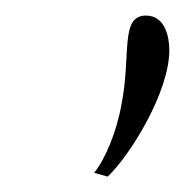

<svg xmlns="http://www.w3.org/2000/svg" viewBox="-20 -856 239 248"><path d="M119.1 -627.9C148.9 -656.2 198.7 -737.8 198.7 -791C198.7 -809.1 192.9 -835.9 168.5 -835.9C134.8 -835.9 149.4 -784.7 137.2 -722.7C130.9 -686 115.7 -649.9 101.6 -632.8Z"/></svg>

Font: Petit Formal Script
Style: Regular
Weight: 400
Designer: Pablo Impallari, Brenda Gallo, Rodrigo Fuenzalida
Foundry: Pablo Impallari, Brenda Gallo, Rodrigo Fuenzalida
Version: Version 1.001